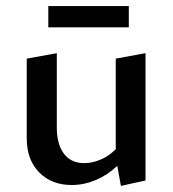

<svg xmlns="http://www.w3.org/2000/svg" viewBox="-20 -603 568 632"><path d="M459 -428V-9L378 9L366 -57Q333 -26 294.5 -10Q256 6 216 6Q150 6 109 -35.5Q68 -77 68 -148V-410L167 -428V-183Q167 -128 190.5 -97Q214 -66 257 -66Q284 -66 312 -78Q340 -90 361 -112V-410ZM139 -583H404V-513H139Z"/></svg>

Font: Ysabeau Semibold
Style: Regular
Weight: 600
Designer: Christian Thalmann (Catharsis Fonts)
Version: Version 0.003